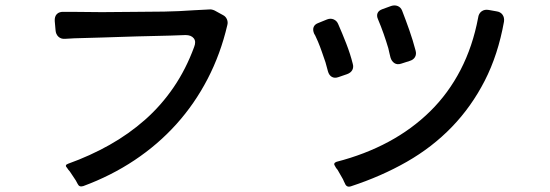

<svg xmlns="http://www.w3.org/2000/svg" viewBox="-20 -710 2040 712"><path d="M268 -28 261 -41 239 -74Q236 -77 233.5 -80.5Q231 -84 229 -87Q218 -98 233 -103Q314 -132 386 -172.5Q458 -213 518 -266Q578 -319 624 -386.5Q670 -454 700 -536Q708 -556 698.5 -568Q689 -580 668 -580L611 -578Q581 -577 550 -576.5Q519 -576 487 -575Q455 -574 423.5 -573Q392 -572 362 -571L256 -568L221 -566Q206 -565 196.5 -574Q187 -583 186 -598L183 -632Q182 -649 191 -658Q200 -667 217 -666H253L358 -665L478 -666Q533 -666 588.5 -667Q644 -668 699 -672L757 -675Q765 -676 776 -671L807 -654Q817 -649 821.5 -638.5Q826 -628 823 -617Q798 -510 750 -417.5Q702 -325 634 -249.5Q566 -174 479 -116Q392 -58 289 -20Q274 -15 268 -28Z M1428 -497Q1426 -505 1424 -513.5Q1422 -522 1420 -531Q1412 -558 1402.5 -585Q1393 -612 1382 -638Q1376 -651 1380 -661Q1384 -671 1398 -676L1431 -688Q1444 -692 1455 -687.5Q1466 -683 1471 -671Q1485 -635 1498 -598Q1511 -561 1521 -523Q1525 -509 1519 -498.5Q1513 -488 1499 -484L1468 -474Q1453 -469 1442.5 -476Q1432 -483 1428 -497ZM1259 -30Q1257 -33 1255.5 -37Q1254 -41 1252 -45L1232 -80Q1225 -88 1223 -93Q1214 -105 1228 -110Q1333 -137 1420.5 -184Q1508 -231 1575.5 -297.5Q1643 -364 1688 -451Q1733 -538 1753 -644Q1755 -660 1766 -668Q1777 -676 1793 -673L1821 -668Q1836 -666 1843.5 -655.5Q1851 -645 1849 -630Q1827 -507 1777.5 -410.5Q1728 -314 1655.5 -239Q1583 -164 1488.5 -110Q1394 -56 1281 -19Q1265 -14 1259 -30ZM1196 -446Q1192 -461 1187 -479Q1180 -499 1173.5 -518Q1167 -537 1159 -556Q1155 -564 1152 -571.5Q1149 -579 1145 -585Q1139 -599 1143 -609.5Q1147 -620 1161 -625L1193 -638Q1206 -643 1217.5 -638Q1229 -633 1234 -621Q1249 -587 1264 -548.5Q1279 -510 1288 -474Q1292 -461 1286.5 -450.5Q1281 -440 1267 -435L1235 -424Q1221 -419 1210.5 -425Q1200 -431 1196 -446Z"/></svg>

Font: Higure Gothic Medium
Style: Regular
Weight: 500
Designer: Yoshimichi Ohira
Foundry: Positype
Version: Version 1.000